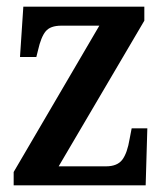

<svg xmlns="http://www.w3.org/2000/svg" viewBox="-20 -556 493 576"><path d="M21 0V-40L278 -479H164Q131 -479 117 -462Q103 -445 94 -405L89 -385H40L50 -536H413V-494L156 -57H298Q332 -57 347 -77Q362 -97 369 -140L375 -171H422L417 0Z"/></svg>

Font: Noto Serif Myanmar Cond SemBd
Style: Regular
Weight: 600
Width: 3
Designer: Ben Mitchell and the Monotype Design Team
Foundry: Monotype Imaging Inc.
Version: Version 2.106; ttfautohint (v1.8.4.7-5d5b)